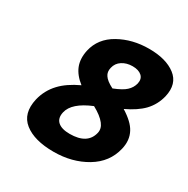

<svg xmlns="http://www.w3.org/2000/svg" viewBox="-165 -870 1006 1027"><g transform="rotate(30 337.5 -356.5)"><path d="M189 -450Q172 -493 184 -548Q203 -632 284 -677.5Q365 -723 468 -723Q573 -723 631.5 -678Q690 -633 670 -547Q656 -489 616 -447Q578 -408 510 -376Q576 -335 598 -293Q623 -247 609 -188Q587 -94 500 -42Q413 10 299 10Q180 10 118 -39Q56 -88 78 -185Q93 -248 137 -295Q178 -339 251 -373Q206 -408 189 -450ZM238 -198Q229 -158 252.5 -137Q276 -116 326 -116Q435 -116 454 -196Q461 -225 440 -252Q417 -282 365 -310Q253 -264 238 -198ZM477 -482Q500 -503 507 -532Q514 -563 494.5 -580.5Q475 -598 438 -598Q401 -598 374 -580.5Q347 -563 340 -532Q333 -504 347 -484Q361 -462 403 -441Q456 -462 477 -482Z"/></g></svg>

Font: Passageway
Style: BdIt
Weight: 700
Foundry: Ascender Corporation
Version: Version 1.11